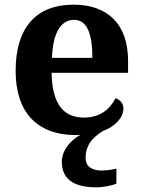

<svg xmlns="http://www.w3.org/2000/svg" viewBox="-20 -569 612 823"><path d="M394 234C415 234 458 228 479 218V154C455 159 434 162 416 162C376 162 347 146 347 109C347 54 375 21 422 -8C473 -26 509 -65 509 -104C509 -126 494 -142 475 -148C452 -102 409 -65 341 -65C251 -65 204 -123 201 -257H529V-308C529 -467 440 -549 295 -549C137 -549 47 -453 47 -265C47 -91 136 10 306 10C313 10 319 10 325 9C282 32 245 76 245 124C245 200 297 234 394 234ZM376 -321H203C206 -427 241 -484 297 -484C354 -484 376 -423 376 -321Z"/></svg>

Font: Noto Serif Telugu
Style: Bold
Weight: 700
Designer: Jelle Bosma - Monotype Design Team
Foundry: Monotype Imaging Inc.
Version: Version 2.005